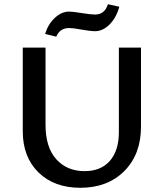

<svg xmlns="http://www.w3.org/2000/svg" viewBox="-20 -884 777 911"><path d="M247 -710 194 -723Q208 -769 240 -799Q272 -829 308 -829Q324 -829 368 -822Q412 -815 431 -815Q477 -815 492 -864L546 -852Q532 -800 500 -768Q468 -736 431 -736Q409 -736 367.5 -743.5Q326 -751 308 -751Q264 -751 247 -710ZM361 7Q237 7 162.5 -66Q88 -139 88 -261V-658H196V-292Q196 -185 247 -128.5Q298 -72 381 -72Q459 -72 501.5 -121Q544 -170 544 -257V-658H649V-283Q649 -152 570 -72.5Q491 7 361 7Z"/></svg>

Font: EauTestText Semibold
Style: Regular
Weight: 600
Designer: Christian Thalmann (Catharsis Fonts)
Version: Version 0.001;PS 000.001;hotconv 1.0.88;makeotf.lib2.5.64775